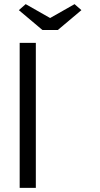

<svg xmlns="http://www.w3.org/2000/svg" viewBox="-20 -907 484 927"><path d="M75 0V-700H153V0ZM185 -762 71 -858 104 -887 222 -820 340 -887 373 -858 259 -762Z"/></svg>

Font: Mach Light
Style: Regular
Weight: 300
Version: Version 1.002